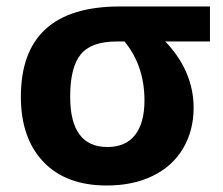

<svg xmlns="http://www.w3.org/2000/svg" viewBox="-20 -567 693 597"><path d="M429.2 -254.9Q429.2 -362.3 367.2 -438H342.8Q263.7 -438 231 -397.9Q198.2 -357.9 198.2 -266.1Q198.2 -109.9 314 -109.9Q370.6 -109.9 399.9 -147.2Q429.2 -184.6 429.2 -254.9ZM582 -231.9Q582 -160.6 549.1 -105.2Q516.1 -49.8 454.8 -20Q393.6 9.8 312 9.8Q185.1 9.8 115 -63.7Q44.9 -137.2 44.9 -266.1Q44.9 -546.9 353 -546.9H632.8V-438H494.1Q582 -345.2 582 -231.9Z"/></svg>

Font: OpenSans-Bold
Style: Bold
Weight: 700
Foundry: Ascender Corporation
Version: Version 1.10